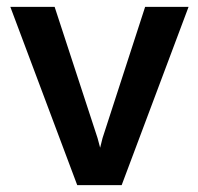

<svg xmlns="http://www.w3.org/2000/svg" viewBox="-20 -537 575 557"><path d="M204 0 10 -517H138.5L263 -136.5L270.5 -108.5L277.5 -136.5L401 -517H527L333 0Z"/></svg>

Font: Expletus Sans SemiBold
Style: Regular
Weight: 600
Version: Version 7.500